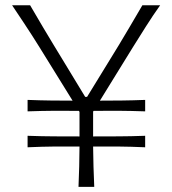

<svg xmlns="http://www.w3.org/2000/svg" viewBox="-20 -724 667 744"><path d="M284.2 0H345.2Q343.3 -40.5 342.3 -78.4Q341.3 -116.2 340.8 -156.2Q390.1 -156.7 438.2 -156.2Q486.3 -155.8 542.5 -153.3V-197.8Q486.3 -195.8 438.2 -195.6Q390.1 -195.3 340.8 -195.3V-291.5L342.8 -294.4Q391.1 -294.9 439 -294.7Q486.8 -294.4 542.5 -292.5V-336.9Q495.1 -335 450.9 -334.5Q406.7 -334 367.2 -334L494.6 -540.5Q519 -579.6 545.9 -622.1Q572.8 -664.6 600.6 -703.6H531.7Q502.9 -654.3 481.4 -617.9Q460 -581.5 440.2 -548.8Q420.4 -516.1 396.5 -477.5L317.4 -348.6H310.1L232.4 -476.6Q208.5 -516.1 188.5 -548.8Q168.5 -581.5 147 -617.9Q125.5 -654.3 96.7 -703.6H26.9Q54.2 -663.1 72.3 -635.5Q90.3 -607.9 104.5 -586.2Q118.7 -564.5 133.3 -540.5L261.2 -334Q222.2 -334 178.2 -334.5Q134.3 -335 86.9 -336.9V-292.5Q142.1 -294.4 189.7 -294.7Q237.3 -294.9 285.6 -294.4L288.1 -290.5V-195.3Q239.3 -195.3 191.2 -195.6Q143.1 -195.8 86.9 -197.8V-153.3Q143.1 -155.8 190.9 -156.2Q238.8 -156.7 288.1 -156.2Q287.6 -116.2 286.9 -78.4Q286.1 -40.5 284.2 0Z"/></svg>

Font: Pinar-VF-FD
Style: Regular
Weight: 300
Designer: Amin Abedi
Version: Version 3.0